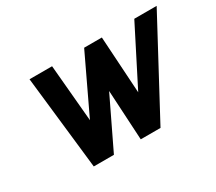

<svg xmlns="http://www.w3.org/2000/svg" viewBox="-98 -696 1005 892"><g transform="rotate(-30 404.5 -250.0)"><path d="M515 -500H420L275 -195L248 -500H127L183 0H291L420 -268L435 0H541L809 -500H689L534 -195Z"/></g></svg>

Font: Advent Pro
Style: Bold Italic
Weight: 700
Italic angle: -12°
Designer: VivaRado, Andreas Kalpakidis
Foundry: VivaRado, Andreas Kalpakidis
Version: Version 3.000